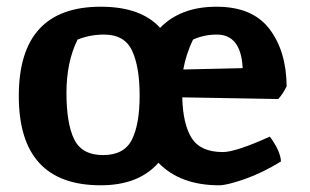

<svg xmlns="http://www.w3.org/2000/svg" viewBox="-20 -540 924 572"><path d="M644 -87Q682 -87 784 -133Q816 -89 817 -59Q762 -25 709 -6.5Q656 12 633 12Q517 12 452 -55Q393 12 280 12Q36 12 36 -254Q36 -520 280 -520Q400 -520 457 -457Q518 -520 625 -520Q732 -520 782.5 -454Q833 -388 834 -283Q822 -259 809 -245L523 -250Q525 -169 551.5 -128Q578 -87 644 -87ZM290 -437Q248 -437 211 -422Q178 -355 178 -263.5Q178 -172 201 -125Q224 -78 287 -78Q350 -78 373 -124Q396 -170 396 -255.5Q396 -341 373.5 -389Q351 -437 290 -437ZM626 -437Q588 -437 555 -422Q534 -378 526 -333Q603 -335 703 -337Q698 -437 626 -437Z"/></svg>

Font: Inika
Style: Bold
Weight: 700
Version: Version 1.001